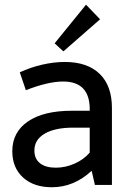

<svg xmlns="http://www.w3.org/2000/svg" viewBox="-20 -785 564 815"><path d="M211.9 -601.1 345.2 -765.1 404.8 -703.1 249 -566.9ZM455.1 -327.1V0H382.8L369.1 -60.1Q293.9 9.8 200.2 9.8Q123 9.8 77.6 -31.7Q32.2 -73.2 32.2 -143.1Q32.2 -224.1 98.6 -269.5Q165 -314.9 285.2 -314.9H360.8V-329.1Q356.9 -439 248 -439Q214.8 -439 173.3 -429Q131.8 -418.9 89.8 -401.9L64 -478Q108.9 -499 158.9 -510.5Q209 -522 254.9 -522Q351.1 -522 403.1 -471.4Q455.1 -420.9 455.1 -327.1ZM126 -146Q126 -110.8 149.9 -92Q173.8 -73.2 216.8 -73.2Q257.8 -73.2 296.9 -90.6Q335.9 -107.9 360.8 -137.2V-243.2H291Q212.9 -243.2 169.4 -217.5Q126 -191.9 126 -146Z"/></svg>

Font: Sarala
Style: Regular
Weight: 400
Designer: Andres Torresi
Foundry: Huerta Tipografica
Version: Version 1.004;PS 001.003;hotconv 1.0.70;makeotf.lib2.5.58329